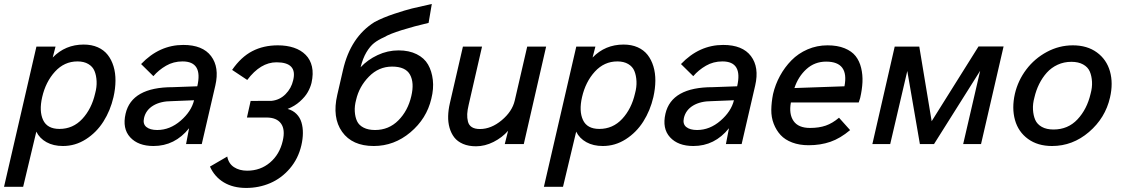

<svg xmlns="http://www.w3.org/2000/svg" viewBox="-48 -721 5614 961"><path d="M-27.8 213.9 134.3 -487.8H230L215.8 -433.1Q278.8 -498 371.1 -498Q410.6 -498 441.4 -484.4Q472.2 -470.7 491.2 -446.3Q510.3 -421.9 520.3 -388.9Q530.3 -356 530 -316.9Q529.8 -277.8 520 -234.9Q504.4 -167.5 469.7 -112.8Q435.1 -58.1 382.1 -24.2Q329.1 9.8 267.1 9.8Q219.2 9.8 184.8 -9.3Q150.4 -28.3 133.8 -62L67.9 213.9ZM249.5 -75.7Q317.4 -75.7 364 -126Q410.6 -176.3 428.2 -253.4Q437 -285.6 435.5 -314.7Q434.1 -343.8 425 -365.7Q416 -387.7 394 -400.6Q372.1 -413.6 339.8 -413.6Q273.9 -413.6 227.3 -362.5Q180.7 -311.5 163.1 -234.9Q147 -165 167.7 -120.4Q188.5 -75.7 249.5 -75.7Z M720.2 9.8Q643.6 9.8 603.5 -33.9Q563.5 -77.6 580.6 -151.9Q611.3 -284.7 816.9 -284.7L939.5 -289.1Q968.3 -413.6 865.7 -413.6Q820.3 -413.6 783.2 -392.1Q746.1 -370.6 719.7 -339.8L658.2 -400.4Q749.5 -496.1 869.6 -496.1Q966.3 -496.1 1008.5 -440.2Q1050.8 -384.3 1029.8 -293L961.9 0H883.3L898.4 -79.1Q827.1 9.8 720.2 9.8ZM738.8 -70.3Q802.2 -70.3 856 -116.7Q909.7 -163.1 923.3 -219.2L813.5 -214.8Q755.9 -214.8 719 -192.6Q682.1 -170.4 672.9 -130.4Q666 -100.6 684.6 -85.4Q703.1 -70.3 738.8 -70.3Z M1184.1 219.7Q1118.7 219.7 1072.3 191.9Q1025.9 164.1 1002.9 112.8L1089.4 62.5Q1096.2 98.1 1123.3 115.7Q1150.4 133.3 1189 133.3Q1255.4 133.3 1303.5 92.5Q1351.6 51.8 1367.2 -16.1Q1380.4 -72.3 1358.6 -102.5Q1336.9 -132.8 1286.1 -132.8H1188L1206.5 -215.8L1312 -216.3Q1352.5 -220.7 1381.3 -249.8Q1410.2 -278.8 1419.4 -319.3Q1441.4 -409.2 1335.9 -409.2Q1255.9 -409.2 1189.5 -320.8L1113.8 -371.1Q1158.2 -435.5 1214.4 -464.8Q1270.5 -494.1 1342.8 -494.1Q1387.2 -494.1 1422.9 -482.2Q1458.5 -470.2 1481.9 -446.5Q1505.4 -422.9 1513.4 -387.7Q1521.5 -352.5 1511.2 -306.2Q1505.4 -282.7 1492.4 -259.8Q1479.5 -236.8 1453.1 -213.1Q1426.8 -189.5 1391.6 -175.8Q1418.5 -168.5 1436 -150.6Q1453.6 -132.8 1460.9 -108.2Q1468.3 -83.5 1468 -54.7Q1467.8 -25.9 1460.4 6.3Q1444.8 73.2 1402.8 122.3Q1360.8 171.4 1304.4 195.6Q1248 219.7 1184.1 219.7Z M1946.8 -468.8Q1999.5 -468.8 2037.6 -449.7Q2075.7 -430.7 2094.5 -397.9Q2113.3 -365.2 2118.4 -321Q2123.5 -276.9 2110.8 -226.6Q2087.4 -127 2006.1 -58.6Q1924.8 9.8 1822.8 9.8Q1714.8 9.8 1664.3 -61.3Q1613.8 -132.3 1640.1 -246.1L1668.9 -371.1Q1706.5 -535.2 1826.2 -610.4Q1867.7 -632.8 1925.3 -651.9Q1982.9 -670.9 2013.9 -678.5Q2044.9 -686 2113.3 -701.2L2097.2 -606.4Q2025.4 -589.8 1963.1 -570.3Q1900.9 -550.8 1874.5 -534.7Q1844.7 -521.5 1824.5 -505.6Q1804.2 -489.7 1786.1 -459.5Q1768.1 -429.2 1756.8 -384.3Q1792 -421.9 1842 -445.3Q1892.1 -468.8 1946.8 -468.8ZM2010.7 -240.2Q2026.4 -306.6 2004.2 -347.2Q1981.9 -387.7 1914.6 -387.7Q1847.7 -387.7 1798.6 -337.6Q1749.5 -287.6 1734.4 -221.2Q1726.1 -190.4 1727.8 -162.8Q1729.5 -135.3 1739 -114.7Q1748.5 -94.2 1771.7 -82.3Q1794.9 -70.3 1829.1 -70.3Q1897.9 -70.3 1945.8 -118.4Q1993.7 -166.5 2010.7 -240.2Z M2334.5 11.2Q2297.4 11.2 2269.5 -0.7Q2241.7 -12.7 2225.8 -33.2Q2210 -53.7 2202.1 -81.3Q2194.3 -108.9 2195.1 -139.6Q2195.8 -170.4 2203.6 -204.1L2269 -487.8H2364.7L2297.9 -196.8Q2291.5 -170.4 2290.5 -150.4Q2289.6 -130.4 2294.2 -112.3Q2298.8 -94.2 2313.7 -84.7Q2328.6 -75.2 2354 -75.2Q2410.6 -75.2 2463.1 -119.1Q2515.6 -163.1 2528.3 -217.3L2590.8 -487.8H2685.5L2573.7 0H2478.5L2495.1 -66.4Q2465.8 -32.7 2422.4 -10.7Q2378.9 11.2 2334.5 11.2Z M2674.3 213.9 2836.4 -487.8H2932.1L2918 -433.1Q2981 -498 3073.2 -498Q3112.8 -498 3143.6 -484.4Q3174.3 -470.7 3193.4 -446.3Q3212.4 -421.9 3222.4 -388.9Q3232.4 -356 3232.2 -316.9Q3231.9 -277.8 3222.2 -234.9Q3206.5 -167.5 3171.9 -112.8Q3137.2 -58.1 3084.2 -24.2Q3031.2 9.8 2969.2 9.8Q2921.4 9.8 2887 -9.3Q2852.5 -28.3 2835.9 -62L2770 213.9ZM2951.7 -75.7Q3019.5 -75.7 3066.2 -126Q3112.8 -176.3 3130.4 -253.4Q3139.2 -285.6 3137.7 -314.7Q3136.2 -343.8 3127.2 -365.7Q3118.2 -387.7 3096.2 -400.6Q3074.2 -413.6 3042 -413.6Q2976.1 -413.6 2929.4 -362.5Q2882.8 -311.5 2865.2 -234.9Q2849.1 -165 2869.9 -120.4Q2890.6 -75.7 2951.7 -75.7Z M3422.4 9.8Q3345.7 9.8 3305.7 -33.9Q3265.6 -77.6 3282.7 -151.9Q3313.5 -284.7 3519 -284.7L3641.6 -289.1Q3670.4 -413.6 3567.9 -413.6Q3522.5 -413.6 3485.4 -392.1Q3448.2 -370.6 3421.9 -339.8L3360.4 -400.4Q3451.7 -496.1 3571.8 -496.1Q3668.5 -496.1 3710.7 -440.2Q3752.9 -384.3 3731.9 -293L3664.1 0H3585.4L3600.6 -79.1Q3529.3 9.8 3422.4 9.8ZM3440.9 -70.3Q3504.4 -70.3 3558.1 -116.7Q3611.8 -163.1 3625.5 -219.2L3515.6 -214.8Q3458 -214.8 3421.1 -192.6Q3384.3 -170.4 3375 -130.4Q3368.2 -100.6 3386.7 -85.4Q3405.3 -70.3 3440.9 -70.3Z M3999.5 5.9Q3953.1 5.9 3917 -7.8Q3880.9 -21.5 3859.1 -45.2Q3837.4 -68.8 3824.7 -101.3Q3812 -133.8 3812.5 -171.4Q3813 -209 3821.3 -250.5Q3832.5 -298.3 3856 -341.3Q3879.4 -384.3 3913.3 -418.9Q3947.3 -453.6 3994.1 -473.9Q4041 -494.1 4093.8 -494.1Q4143.6 -494.1 4179.4 -479.5Q4215.3 -464.8 4234.6 -440.2Q4253.9 -415.5 4262.2 -381.1Q4270.5 -346.7 4268.8 -309.8Q4267.1 -272.9 4257.3 -230.5L4250 -208H3910.6Q3899.9 -150.4 3923.8 -115.5Q3947.8 -80.6 4006.3 -80.6Q4051.3 -80.6 4085 -92.3Q4118.7 -104 4151.4 -131.8L4207 -69.8Q4157.7 -28.3 4108.2 -11.2Q4058.6 5.9 3999.5 5.9ZM3928.2 -280.3 4178.7 -289.1Q4202.6 -412.6 4086.9 -412.6Q4029.8 -412.6 3988.5 -375.2Q3947.3 -337.9 3928.2 -280.3Z M4318.4 0 4430.2 -487.8H4553.2L4615.2 -114.3L4849.6 -488.3H4975.1L4862.3 0H4772.9L4857.9 -366.7L4627 0H4556.2L4493.2 -365.7L4407.7 0Z M5217.8 9.8Q5146 9.8 5097.4 -25.6Q5048.8 -61 5032.2 -120.4Q5015.6 -179.7 5031.7 -251.5Q5047.4 -318.4 5088.9 -373.3Q5130.4 -428.2 5191.9 -461.2Q5253.4 -494.1 5321.8 -494.1Q5393.6 -494.1 5442.1 -458.7Q5490.7 -423.3 5507.6 -363.8Q5524.4 -304.2 5507.8 -232.9Q5484.4 -130.4 5402.6 -60.3Q5320.8 9.8 5217.8 9.8ZM5225.1 -72.8Q5297.4 -72.8 5345 -123.5Q5392.6 -174.3 5410.6 -251.5Q5419.4 -283.2 5417.7 -312.3Q5416 -341.3 5406.5 -363.3Q5397 -385.3 5373.3 -398.4Q5349.6 -411.6 5314.5 -411.6Q5277.3 -411.6 5245.6 -397Q5213.9 -382.3 5191.4 -357.2Q5168.9 -332 5153.3 -300.5Q5137.7 -269 5129.4 -232.9Q5120.6 -201.2 5122.3 -172.1Q5124 -143.1 5133.5 -121.1Q5143.1 -99.1 5166.5 -85.9Q5189.9 -72.8 5225.1 -72.8Z"/></svg>

Font: HK Grotesk Medium Italic
Style: Regular
Weight: 500
Italic angle: -13°
Designer: Alfredo Marco Pradil and Stefan Peev
Foundry: Hanken Design Co.
Version: Version 1.000;PS 001.000;hotconv 1.0.88;makeotf.lib2.5.64775